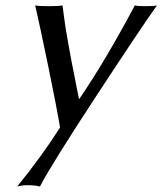

<svg xmlns="http://www.w3.org/2000/svg" viewBox="-20 -452 600 709"><path d="M109.9 -432.1Q123 -429.2 161.1 -429.2Q197.3 -429.2 210.9 -432.1Q213.4 -411.1 216.6 -388.2Q219.7 -365.2 222.4 -347.9Q225.1 -330.6 230 -303.2L237.3 -262.7Q239.3 -249.5 245.6 -217.8L253.9 -176.8L262.7 -130.9Q270.5 -93.3 271.5 -87.4H273.4Q368.2 -226.1 478 -432.1Q487.3 -429.2 516.1 -429.2Q548.8 -429.2 559.6 -432.1Q499.5 -347.7 334.5 -95.9Q169.4 155.8 127.4 236.8Q111.8 231.9 79.6 231.9Q61.5 231.9 43.5 236.8Q132.3 127.4 201.7 19Q190.9 -47.9 158.9 -203.4Q127 -358.9 109.9 -432.1Z"/></svg>

Font: Linux Biolinum G
Style: Italic
Weight: 400
Italic angle: -12°
Designer: Philipp H. Poll
Foundry: Philipp H. Poll
Version: Version 0.5.1